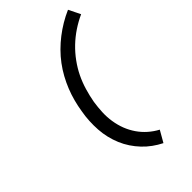

<svg xmlns="http://www.w3.org/2000/svg" viewBox="-295 -935 1189 1189"><g transform="rotate(-45 300.0 -340.0)"><path d="M389 161Q357 145 328 124Q299 103 274.5 77Q250 51 230 21Q210 -9 196 -42.5Q182 -76 173.5 -111.5Q165 -147 162.5 -184.5Q160 -222 162 -260.5Q164 -299 171 -337Q177 -376 187.5 -415.5Q198 -455 213 -492.5Q228 -530 248 -566.5Q268 -603 293 -636.5Q318 -670 348 -700Q378 -730 411 -755.5Q444 -781 480 -802.5Q516 -824 555 -841L593 -764Q549 -744 508.5 -717Q468 -690 433 -656.5Q398 -623 369 -583Q340 -543 320 -501.5Q300 -460 286.5 -414.5Q273 -369 265 -324Q259 -284 257 -242.5Q255 -201 261.5 -160Q268 -119 282 -83Q296 -47 318 -15Q340 17 369 42.5Q398 68 432 86Z"/></g></svg>

Font: Iosevka Curly Medium Extended
Style: Italic
Weight: 500
Width: 7
Italic angle: -9°
Monospace: yes
Designer: Belleve Invis
Foundry: Belleve Invis
Version: Version 11.1.0; ttfautohint (v1.8.3)